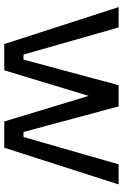

<svg xmlns="http://www.w3.org/2000/svg" viewBox="138 -700 563 878"><g transform="rotate(90 419.0 -261.5)"><path d="M656 0H536L419 -386L302 0H182L13 -523H106L230 -88H253L370 -523H467L584 -88H607L732 -523H824Z"/></g></svg>

Font: Tomorrow
Style: Regular
Weight: 400
Designer: Tony de Marco, Monica Rizzolli
Foundry: Just in Type
Version: Version 2.002